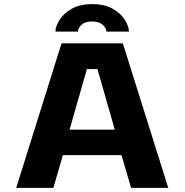

<svg xmlns="http://www.w3.org/2000/svg" viewBox="-20 -910 894 930"><path d="M795 0H615L568.5 -158.5H284.5L238.5 0H58.5L278 -700H575ZM401 -575.5 317 -282H536L452 -575.5ZM427 -890Q488 -890 527.2 -867Q566.5 -844 585.5 -812.8Q604.5 -781.5 604.5 -757H495.5Q495.5 -773.5 477.8 -789.8Q460 -806 426 -806Q392 -806 374.8 -789.8Q357.5 -773.5 357.5 -757H248.5Q248.5 -781.5 267.8 -812.8Q287 -844 326.5 -867Q366 -890 427 -890Z"/></svg>

Font: Trispace SemiExpanded
Style: Bold
Weight: 700
Width: 6
Designer: Tyler Finck
Foundry: Etcetera Type Company
Version: Version 1.210; ttfautohint (v1.8.3)